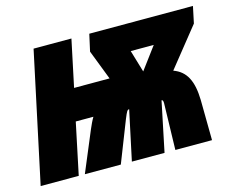

<svg xmlns="http://www.w3.org/2000/svg" viewBox="-95 -671 961 789"><g transform="rotate(-15 385.0 -276.5)"><path d="M-13 0H149L195 -219H270C261 -204 254 -188 247 -172L175 0H328L397 -176C409 -205 412 -211 420 -211L375 0H514L558 -212C563 -212 565 -208 565 -197L560 0H716L714 -172C712 -253 689 -298 636 -317L768 -482L783 -553H342L326 -481L375 -354H224L266 -553H105ZM516 -346 488 -440H586Z"/></g></svg>

Font: Noto Sans UI Condensed Black
Style: Italic
Weight: 900
Width: 3
Italic angle: -192°
Designer: Monotype Design Team
Foundry: Monotype Imaging Inc.
Version: Version 1.901